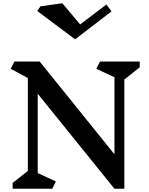

<svg xmlns="http://www.w3.org/2000/svg" viewBox="-20 -1166 919 1186"><path d="M748 -675V0H687L213 -587V-97L325 -45L303 0H58V-36L152 -110V-684L46 -741L69 -786H225L687 -213V-689L575 -741L598 -786H843V-750ZM444 -923 210 -1098 230 -1127 365 -1146 475 -1015 637 -1138 669 -1096Z"/></svg>

Font: Inknut Antiqua Medium
Style: Regular
Weight: 500
Designer: Claus Eggers Sørensen
Foundry: Claus Eggers Sørensen
Version: Version 1.003; ttfautohint (v1.8.2) -l 8 -r 50 -G 200 -x 14 